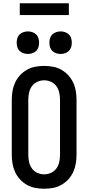

<svg xmlns="http://www.w3.org/2000/svg" viewBox="-20 -1146 540 1174"><path d="M250 8Q223 8 196 3Q169 -2 145 -15.5Q121 -29 102.5 -49Q84 -69 72.5 -94Q61 -119 56.5 -146Q52 -173 52 -200V-535Q52 -562 56.5 -589Q61 -616 72.5 -641Q84 -666 102.5 -686Q121 -706 145 -719.5Q169 -733 196 -738Q223 -743 250 -743Q277 -743 304 -738Q331 -733 355 -719.5Q379 -706 397.5 -686Q416 -666 427.5 -641Q439 -616 443.5 -589Q448 -562 448 -535V-200Q448 -173 443.5 -146Q439 -119 427.5 -94Q416 -69 397.5 -49Q379 -29 355 -15.5Q331 -2 304 3Q277 8 250 8ZM250 -80Q272 -80 292.5 -89.5Q313 -99 325.5 -117Q338 -135 342.5 -156.5Q347 -178 347 -200V-535Q347 -557 342.5 -578.5Q338 -600 325.5 -618Q313 -636 292.5 -645.5Q272 -655 250 -655Q228 -655 207.5 -645.5Q187 -636 174.5 -618Q162 -600 157.5 -578.5Q153 -557 153 -535V-200Q153 -178 157.5 -156.5Q162 -135 174.5 -117Q187 -99 207.5 -89.5Q228 -80 250 -80ZM351 -816Q337 -816 323.5 -820.5Q310 -825 300 -834.5Q290 -844 286 -857.5Q282 -871 282 -885Q282 -899 286 -912.5Q290 -926 300 -935.5Q310 -945 323.5 -949.5Q337 -954 351 -954Q364 -954 377.5 -949.5Q391 -945 401 -935.5Q411 -926 415 -912.5Q419 -899 419 -885Q419 -871 415 -857.5Q411 -844 401 -834.5Q391 -825 377.5 -820.5Q364 -816 351 -816ZM151 -816Q137 -816 123.5 -820.5Q110 -825 100 -834.5Q90 -844 86 -857.5Q82 -871 82 -885Q82 -899 86 -912.5Q90 -926 100 -935.5Q110 -945 123.5 -949.5Q137 -954 151 -954Q164 -954 177.5 -949.5Q191 -945 201 -935.5Q211 -926 215 -912.5Q219 -899 219 -885Q219 -871 215 -857.5Q211 -844 201 -834.5Q191 -825 177.5 -820.5Q164 -816 151 -816ZM101 -1054V-1126H401V-1054Z"/></svg>

Font: Iosevka Custom Semibold
Style: Regular
Weight: 600
Designer: Belleve Invis
Foundry: Belleve Invis
Version: Version 27.0.2; ttfautohint (v1.8.4)